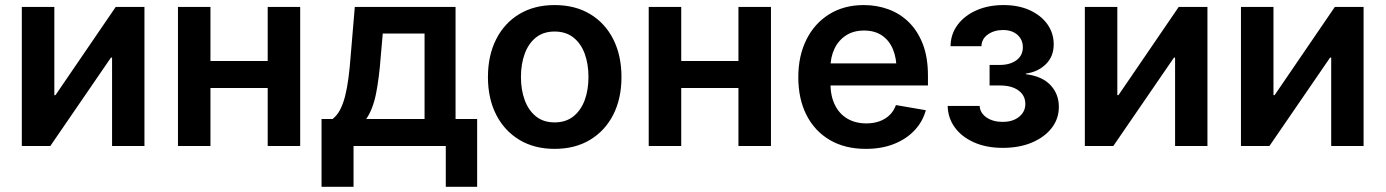

<svg xmlns="http://www.w3.org/2000/svg" viewBox="-20 -568 5391 747"><path d="M542 0H416V-343.8H411.6L175.8 0H64.9V-541H191.4V-197.8H195.8L430.2 -541H542Z M1055.2 -330.6V-225.6H764.6V-330.6ZM798.8 -541V0H672.4V-541ZM1147.9 -541V0H1021.5V-541Z M1231 158.7V-105H1273.9Q1291.5 -118.7 1303.2 -141.1Q1314.9 -163.6 1322.8 -194.6Q1330.6 -225.6 1335.7 -264.4Q1340.8 -303.2 1344.2 -349.1L1360.4 -541H1752.4V-105H1836.4V158.7H1714.4V0H1355.5V158.7ZM1404.8 -105H1631.8V-437.5H1469.2L1461.4 -349.1Q1455.1 -263.7 1442.9 -203.1Q1430.7 -142.6 1404.8 -105Z M2137.7 11.2Q2059.1 11.2 2000.7 -23.9Q1942.4 -59.1 1910.4 -121.8Q1878.4 -184.6 1878.4 -268.1Q1878.4 -352.1 1910.4 -415.3Q1942.4 -478.5 2000.7 -513.4Q2059.1 -548.3 2137.7 -548.3Q2217.3 -548.3 2275.6 -513.4Q2334 -478.5 2366 -415.3Q2397.9 -352.1 2397.9 -268.1Q2397.9 -184.6 2366 -121.8Q2334 -59.1 2275.6 -23.9Q2217.3 11.2 2137.7 11.2ZM2137.7 -91.8Q2181.6 -91.8 2210.9 -115.2Q2240.2 -138.7 2254.9 -178.5Q2269.5 -218.3 2269.5 -268.6Q2269.5 -318.8 2254.9 -358.9Q2240.2 -398.9 2210.9 -422.1Q2181.6 -445.3 2137.7 -445.3Q2094.2 -445.3 2065.2 -422.1Q2036.1 -398.9 2021.5 -358.9Q2006.8 -318.8 2006.8 -268.6Q2006.8 -218.3 2021.5 -178.5Q2036.1 -138.7 2065.2 -115.2Q2094.2 -91.8 2137.7 -91.8Z M2886.7 -330.6V-225.6H2596.2V-330.6ZM2630.4 -541V0H2503.9V-541ZM2979.5 -541V0H2853V-541Z M3348.6 11.2Q3267.1 11.2 3208.3 -23.4Q3149.4 -58.1 3117.7 -120.6Q3085.9 -183.1 3085.9 -267.6Q3085.9 -350.6 3117.4 -413.8Q3148.9 -477.1 3206.3 -512.7Q3263.7 -548.3 3340.8 -548.3Q3391.6 -548.3 3436.8 -531.7Q3481.9 -515.1 3516.4 -481.2Q3550.8 -447.3 3570.6 -395.8Q3590.3 -344.2 3590.3 -273.9V-235.4H3143.6V-321.3H3526.9L3468.3 -296.4Q3468.3 -342.3 3453.9 -376.7Q3439.5 -411.1 3411.1 -430.2Q3382.8 -449.2 3341.8 -449.2Q3300.3 -449.2 3271 -429.9Q3241.7 -410.6 3226.3 -377.7Q3210.9 -344.7 3210.9 -304.2V-245.1Q3210.9 -194.8 3228.3 -159.7Q3245.6 -124.5 3277.1 -106.2Q3308.6 -87.9 3350.6 -87.9Q3378.9 -87.9 3401.9 -96.2Q3424.8 -104.5 3441.2 -120.4Q3457.5 -136.2 3465.8 -159.2L3582 -139.2Q3569.8 -94.2 3537.6 -60.3Q3505.4 -26.4 3457.5 -7.6Q3409.7 11.2 3348.6 11.2Z M3881.3 7.3Q3817.4 7.3 3769.3 -14.2Q3721.2 -35.6 3694.6 -72.5Q3668 -109.4 3667 -155.8H3791.5Q3793 -128.4 3818.1 -111.1Q3843.3 -93.8 3880.4 -93.8Q3920.4 -93.8 3944.8 -113.5Q3969.2 -133.3 3969.2 -163.6Q3969.2 -196.3 3942.9 -215.8Q3916.5 -235.4 3870.6 -235.4H3830.1V-315.4H3870.6Q3909.7 -315.4 3934.6 -333.7Q3959.5 -352.1 3959.5 -384.3Q3959.5 -413.6 3938.5 -432.4Q3917.5 -451.2 3882.3 -451.2Q3848.1 -451.2 3823.7 -434.1Q3799.3 -417 3798.3 -388.2H3678.2Q3678.7 -435.1 3705.6 -471.2Q3732.4 -507.3 3778.8 -527.8Q3825.2 -548.3 3884.3 -548.3Q3942.9 -548.3 3986.8 -528.1Q4030.8 -507.8 4055.2 -473.4Q4079.6 -439 4079.6 -395.5Q4079.6 -348.1 4048.8 -318.1Q4018.1 -288.1 3971.2 -281.7V-279.3Q4034.7 -271.5 4067.1 -236.8Q4099.6 -202.1 4099.6 -152.3Q4099.6 -106 4071.8 -70.1Q4043.9 -34.2 3994.9 -13.4Q3945.8 7.3 3881.3 7.3Z M4677.7 0H4551.8V-343.8H4547.4L4311.5 0H4200.7V-541H4327.1V-197.8H4331.5L4565.9 -541H4677.7Z M5285.2 0H5159.2V-343.8H5154.8L4918.9 0H4808.1V-541H4934.6V-197.8H4939L5173.3 -541H5285.2Z"/></svg>

Font: Inter 17pt SemiBold
Style: Regular
Weight: 600
Version: Version 4.001;git-66647c0bb